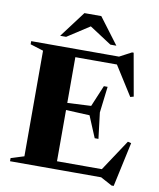

<svg xmlns="http://www.w3.org/2000/svg" viewBox="-101 -996 917 1110"><g transform="rotate(10 358.0 -441.0)"><path d="M509.5 -521.5 491 -368 509.5 -216H487.5L435 -341.5L236 -350.5V-386.5L435 -396.5L487.5 -521.5ZM668 -492 648.5 -486.5 525.5 -681 598.5 -658H191.5V-705H544L614 -742H623.5ZM546 -27 680 -229.5 700 -224.5 643.5 36.5H631L563.5 0H191.5V-47H611ZM28.5 0V-18.5L105.5 -42.5V-662.5L28.5 -686.5V-705H296V0ZM330 -864H376.5L223 -764.5H188L303.5 -918H402.5L518 -764.5H483Z"/></g></svg>

Font: Newsreader 60pt
Style: Bold
Weight: 700
Designer: Hugues Gentile
Foundry: Production Type
Version: Version 1.003